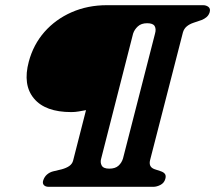

<svg xmlns="http://www.w3.org/2000/svg" viewBox="-20 -720 829 740"><path d="M91 -482.5Q108.5 -548 151.2 -596.8Q194 -645.5 256 -672.8Q318 -700 392 -700H762.5Q775 -700 783.5 -693.2Q792 -686.5 788 -672.5Q784.5 -661.5 776.5 -654.5Q768.5 -647.5 757.5 -643L726.5 -632.5Q710 -627 699.5 -618Q689 -609 685 -595L559 -105Q555 -91 559 -81.8Q563 -72.5 575.5 -68L601 -59.5Q612 -55.5 616.2 -48.8Q620.5 -42 617 -30Q612.5 -14.5 598.2 -7.2Q584 0 571 0H167.5Q155 0 149 -6.8Q143 -13.5 146.5 -24.5Q151 -38.5 161 -47.2Q171 -56 184.5 -59.5L218 -67.5Q236 -72.5 247 -80.2Q258 -88 261.5 -100L311.5 -295.5Q297.5 -293 283.5 -290.5Q269.5 -288 254.5 -288Q154.5 -288 110.8 -340.5Q67 -393 91 -482.5ZM454 -109 577.5 -590.5Q582.5 -608 576.2 -619.2Q570 -630.5 547 -630.5Q524.5 -630.5 511.2 -618.2Q498 -606 493 -590.5L370 -109Q365.5 -94 372 -82Q378.5 -70 401 -70Q424 -70 436.5 -81.2Q449 -92.5 454 -109Z"/></svg>

Font: Fraunces
Style: Bold Italic
Weight: 700
Italic angle: -16°
Version: Version 1.000;[b76b70a41]